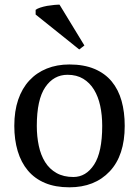

<svg xmlns="http://www.w3.org/2000/svg" viewBox="-20 -787 593 819"><path d="M137 -250Q137 -205 145.5 -165Q154 -125 172.5 -95.5Q191 -66 221 -49Q251 -32 293 -32Q347 -32 381.5 -85Q416 -138 416 -250Q416 -296 407.5 -335.5Q399 -375 381 -404.5Q363 -434 335 -451Q307 -468 268 -468Q209 -468 173 -415Q137 -362 137 -250ZM41 -250Q41 -313 57.5 -361.5Q74 -410 105 -443.5Q136 -477 179.5 -494.5Q223 -512 276 -512Q338 -512 383 -493Q428 -474 456.5 -439.5Q485 -405 498.5 -357Q512 -309 512 -250Q512 -124 448 -56Q384 12 276 12Q216 12 172 -6.5Q128 -25 99 -59.5Q70 -94 55.5 -142.5Q41 -191 41 -250ZM340 -593 318 -576 132 -725V-745Q138 -750 151.5 -754.5Q165 -759 181 -762Q198 -764 212 -766Q221 -767 227 -767Q231 -767 234 -767Z"/></svg>

Font: PTSerif
Style: Regular
Weight: 400
Designer: A.Korolkova, O.Umpeleva, V.Yefimov
Foundry: ParaType Ltd
Version: Version 1.000W OFL; ttfautohint (v1.2) -l 8 -r 50 -G 200 -x 